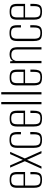

<svg xmlns="http://www.w3.org/2000/svg" viewBox="1154 -1829 684 3032"><g transform="rotate(-90 1496.0 -313.0)"><path d="M178 9Q128 9 99.5 -2.5Q71 -14 58.5 -43Q46 -72 46 -125V-384Q46 -453 74.5 -478Q103 -503 172 -503Q241 -503 268.5 -478Q296 -453 296 -384V-259H82V-117Q82 -61 100.5 -39Q119 -17 176 -17Q226 -17 243 -38.5Q260 -60 260 -117V-175H296V-126Q296 -75 284 -45Q272 -15 246.5 -3Q221 9 178 9ZM82 -283H260V-384Q260 -434 243 -456Q226 -478 172 -478Q119 -478 100.5 -456Q82 -434 82 -384Z M348 0 466 -263 365 -495H400L488 -295L579 -495H614L510 -263L627 0H591L488 -228L384 0Z M808 9Q759 9 730.5 -2.5Q702 -14 689.5 -43Q677 -72 677 -125V-382Q677 -453 705.5 -479Q734 -505 803 -505Q872 -505 899.5 -479Q927 -453 927 -384V-324H891V-384Q891 -435 874 -457.5Q857 -480 803 -480Q750 -480 731.5 -457.5Q713 -435 713 -384V-119Q713 -63 731.5 -40Q750 -17 807 -17Q857 -17 874 -39Q891 -61 891 -119V-177H927V-125Q927 -74 915 -44.5Q903 -15 877 -3Q851 9 808 9Z M1146 9Q1096 9 1067.5 -2.5Q1039 -14 1026.5 -43Q1014 -72 1014 -125V-384Q1014 -453 1042.5 -478Q1071 -503 1140 -503Q1209 -503 1236.5 -478Q1264 -453 1264 -384V-259H1050V-117Q1050 -61 1068.5 -39Q1087 -17 1144 -17Q1194 -17 1211 -38.5Q1228 -60 1228 -117V-175H1264V-126Q1264 -75 1252 -45Q1240 -15 1214.5 -3Q1189 9 1146 9ZM1050 -283H1228V-384Q1228 -434 1211 -456Q1194 -478 1140 -478Q1087 -478 1068.5 -456Q1050 -434 1050 -384Z M1365 0V-635H1401V0Z M1521 0V-635H1557V0Z M1795 9Q1745 9 1716.5 -2.5Q1688 -14 1675.5 -43Q1663 -72 1663 -125V-384Q1663 -453 1691.5 -478Q1720 -503 1789 -503Q1858 -503 1885.5 -478Q1913 -453 1913 -384V-259H1699V-117Q1699 -61 1717.5 -39Q1736 -17 1793 -17Q1843 -17 1860 -38.5Q1877 -60 1877 -117V-175H1913V-126Q1913 -75 1901 -45Q1889 -15 1863.5 -3Q1838 9 1795 9ZM1699 -283H1877V-384Q1877 -434 1860 -456Q1843 -478 1789 -478Q1736 -478 1717.5 -456Q1699 -434 1699 -384Z M2014 0V-495H2043L2049 -445Q2058 -474 2088 -489Q2118 -504 2149 -504Q2204 -504 2228.5 -484.5Q2253 -465 2260 -435Q2267 -405 2267 -372V0H2231V-363Q2231 -384 2230 -404Q2229 -424 2221 -440.5Q2213 -457 2194.5 -466.5Q2176 -476 2141 -476Q2109 -476 2090 -464Q2071 -452 2062.5 -436Q2054 -420 2050 -407V0Z M2495 9Q2446 9 2417.5 -2.5Q2389 -14 2376.5 -43Q2364 -72 2364 -125V-382Q2364 -453 2392.5 -479Q2421 -505 2490 -505Q2559 -505 2586.5 -479Q2614 -453 2614 -384V-324H2578V-384Q2578 -435 2561 -457.5Q2544 -480 2490 -480Q2437 -480 2418.5 -457.5Q2400 -435 2400 -384V-119Q2400 -63 2418.5 -40Q2437 -17 2494 -17Q2544 -17 2561 -39Q2578 -61 2578 -119V-177H2614V-125Q2614 -74 2602 -44.5Q2590 -15 2564 -3Q2538 9 2495 9Z M2833 9Q2783 9 2754.5 -2.5Q2726 -14 2713.5 -43Q2701 -72 2701 -125V-384Q2701 -453 2729.5 -478Q2758 -503 2827 -503Q2896 -503 2923.5 -478Q2951 -453 2951 -384V-259H2737V-117Q2737 -61 2755.5 -39Q2774 -17 2831 -17Q2881 -17 2898 -38.5Q2915 -60 2915 -117V-175H2951V-126Q2951 -75 2939 -45Q2927 -15 2901.5 -3Q2876 9 2833 9ZM2737 -283H2915V-384Q2915 -434 2898 -456Q2881 -478 2827 -478Q2774 -478 2755.5 -456Q2737 -434 2737 -384Z"/></g></svg>

Font: Alumni Sans Thin ExtraLight
Style: Regular
Weight: 250
Version: Version 1.018